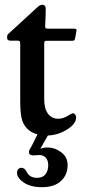

<svg xmlns="http://www.w3.org/2000/svg" viewBox="-20 -549 351 793"><path d="M162.6 -139.6Q162.6 -100.6 178 -79.6Q193.4 -58.6 220.7 -58.6Q241.7 -58.6 264.6 -73.2Q277.3 -81.1 279.8 -81.1Q286.1 -81.1 290.3 -76.2Q294.4 -71.3 294.4 -63.5Q294.4 -38.1 257.8 -14.6Q221.2 8.8 177.7 10.7L146.5 65.4Q160.2 60.1 175.3 60.1Q206.1 60.1 232.7 79.8Q259.3 99.6 259.3 133.8Q259.3 172.9 231.9 198.5Q204.6 224.1 153.8 224.1Q106.4 224.1 78.4 205.1Q50.3 186 50.3 164.6Q50.3 155.3 55.4 149.7Q60.5 144 68.4 144Q82 144 89.8 160.2Q102.1 185.5 132.8 185.5Q156.2 185.5 167.7 170.9Q179.2 156.2 179.2 133.3Q179.2 112.8 168.9 102.1Q158.7 91.3 143.1 91.3Q138.7 91.3 130.9 92Q123 92.8 118.7 92.8Q99.6 92.8 99.6 79.1Q99.6 74.7 100.8 71.8Q102.1 68.8 106 62.3Q109.9 55.7 112.3 51.3L134.8 5.9Q107.9 -1 91.1 -18.8Q74.2 -36.6 68.8 -62.5Q63.5 -87.9 63.5 -133.8V-370.6Q63.5 -380.9 54.7 -380.9H24.9Q9.3 -380.9 9.3 -392.1Q9.3 -398.9 9.8 -401.4Q10.7 -406.2 14.6 -409.2L133.3 -518.1Q144.5 -529.3 154.8 -529.3Q168.9 -529.3 168.9 -511.2Q168.9 -506.8 168 -474.1L166.5 -441.4Q166.5 -433.6 168.9 -432.1Q171.4 -430.7 180.7 -430.7H282.7Q296.4 -430.7 296.4 -425.3Q296.4 -422.9 294.9 -417L291 -394.5Q289.1 -384.3 286.6 -382.3Q284.2 -380.4 273.4 -380.4H172.4Q166.5 -380.4 164.6 -378.2Q162.6 -376 162.6 -370.6Z"/></svg>

Font: Cooper* Medium
Style: Regular
Weight: 500
Designer: Owen Earl
Foundry: indestructible type*
Version: Version 0.001